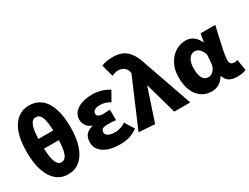

<svg xmlns="http://www.w3.org/2000/svg" viewBox="-69 -1399 2596 1999"><g transform="rotate(-30 1228.5 -399.5)"><path d="M54 -403Q54 -543 87 -634Q120 -723 178.5 -768Q237 -813 316 -813Q395 -813 454 -769Q514 -723 546.5 -631Q579 -539 579 -403Q579 -264 546 -172Q513 -80 454.5 -33Q396 14 316 14Q237 14 178 -33Q119 -80 86.5 -173.5Q54 -267 54 -403ZM363 -152Q407 -200 407 -403Q407 -560 381 -622Q359 -671 316 -671Q296 -671 280 -660Q264 -649 253 -622Q226 -562 226 -403Q226 -259 248.5 -194.5Q271 -130 316 -130Q342 -130 363 -152ZM149 -461H484V-344H149Z M673 -163Q673 -271 782 -296V-301Q742 -314 719 -348.5Q696 -383 696 -419Q696 -497 765.5 -540Q835 -583 944 -583Q995 -583 1047 -568Q1099 -553 1142 -525L1077 -411Q1022 -447 954 -447Q916 -447 893 -432.5Q870 -418 870 -394Q870 -349 944 -349Q954 -349 984 -351L1025 -353V-227Q970 -232 926 -232Q884 -232 865.5 -221Q847 -210 847 -181Q847 -153 876.5 -137.5Q906 -122 960 -122Q988 -122 1021.5 -132Q1055 -142 1083 -164L1153 -52Q1102 -15 1051.5 -0.5Q1001 14 942 14Q816 14 744.5 -33Q673 -80 673 -163Z M1165 0 1409 -570 1406 -585Q1398 -622 1370 -643Q1342 -664 1307 -664Q1282 -664 1265 -659.5Q1248 -655 1225 -645L1186 -789Q1219 -802 1249 -807.5Q1279 -813 1328 -813Q1428 -813 1489 -756Q1550 -699 1586 -575L1787 0H1595L1490 -372H1485L1357 13Z M1812 -283Q1812 -377 1848 -444Q1883 -510 1940 -546.5Q1997 -583 2064 -583Q2167 -583 2218 -474H2223L2240 -569H2416Q2400 -499 2397 -488Q2370 -372 2355.5 -299Q2341 -226 2341 -182Q2341 -130 2396 -130Q2415 -130 2433 -137L2454 -6Q2416 14 2352 14Q2290 14 2254 -7Q2218 -28 2201 -78H2196Q2140 14 2041 14Q1972 14 1920 -22Q1868 -58 1840 -125Q1812 -192 1812 -283ZM2181 -248 2188 -345Q2171 -392 2147.5 -415Q2124 -438 2091 -438Q2049 -438 2021.5 -398.5Q1994 -359 1994 -285Q1994 -207 2017.5 -169.5Q2041 -132 2084 -132Q2121 -132 2149.5 -166Q2178 -200 2181 -248Z"/></g></svg>

Font: Merged Yaku Han JP Black
Style: Regular
Weight: 900
Designer: Ryoko NISHIZUKA 西塚涼子 (kana, bopomofo & ideographs); Paul D. Hunt (Latin, Greek & Cyrillic); Sandoll Communications 산돌커뮤니
Foundry: Adobe
Version: Version 2.004